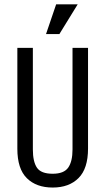

<svg xmlns="http://www.w3.org/2000/svg" viewBox="-20 -842 478 870"><path d="M128.9 -625V-165Q128.9 -109.4 147.5 -82Q166 -54.7 218.8 -54.7Q269.5 -54.7 289.1 -82.5Q308.6 -110.4 308.6 -165V-625H378.9V-168.9Q378.9 -78.1 335.9 -35.2Q293 7.8 218.8 7.8Q144.5 7.8 101.6 -34.7Q58.6 -77.1 58.6 -168V-625ZM332 -822.3 249 -687.5H188.5L234.4 -822.3Z"/></svg>

Font: Sudo Variable
Style: Regular
Weight: 400
Monospace: yes
Designer: Jens Kutilek
Foundry: Jens Kutilek
Version: Version 0.040